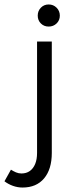

<svg xmlns="http://www.w3.org/2000/svg" viewBox="-80 -686 322 860"><path d="M152 -1Q152 72 117.5 113Q83 154 21 154L16 91Q38 91 53.5 80Q69 69 77.5 48.5Q86 28 86 -1ZM-31 74Q-20 81 -8.5 86Q3 91 16 91L21 154Q-1 154 -22 146.5Q-43 139 -60 126ZM86 0V-500H152V0ZM138 -567Q117 -567 103 -581Q89 -595 89 -616Q89 -637 103 -651.5Q117 -666 138 -666Q159 -666 173.5 -651.5Q188 -637 188 -616Q188 -595 173.5 -581Q159 -567 138 -567Z"/></svg>

Font: Akshar Light
Style: Regular
Weight: 300
Designer: Tall Chai
Foundry: Tall Chai
Version: Version 1.100